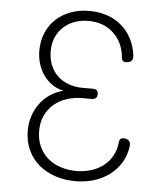

<svg xmlns="http://www.w3.org/2000/svg" viewBox="-53 -786 706 843"><g transform="rotate(5 300.0 -365.0)"><path d="M516 -563Q518 -546 510 -538Q502 -530 485 -530Q477 -530 472.5 -534.5Q468 -539 467 -547Q462 -613 418.5 -654.5Q375 -696 306 -696Q273 -696 245 -685.5Q217 -675 196.5 -656Q176 -637 164.5 -610Q153 -583 153 -549Q153 -515 164.5 -487.5Q176 -460 196 -441Q216 -422 244.5 -411.5Q273 -401 306 -401H353Q364 -401 369.5 -395.5Q375 -390 375 -379Q375 -368 369 -362Q363 -356 352 -356H310Q274 -356 241.5 -345.5Q209 -335 185 -314.5Q161 -294 147 -264.5Q133 -235 133 -196Q133 -157 147 -127Q161 -97 185 -76.5Q209 -56 241.5 -45.5Q274 -35 310 -35Q345 -35 375.5 -44.5Q406 -54 429.5 -72Q453 -90 468 -117Q483 -144 486 -179Q487 -187 491.5 -191.5Q496 -196 504 -196Q521 -196 529 -187.5Q537 -179 535 -163Q529 -121 509 -89Q489 -57 459 -35Q429 -13 391 -1.5Q353 10 310 10Q264 10 222.5 -3.5Q181 -17 150 -43Q119 -69 101 -107Q83 -145 83 -194Q83 -227 93 -257.5Q103 -288 121 -312.5Q139 -337 165 -355Q191 -373 224 -381Q195 -387 172.5 -403Q150 -419 134.5 -441.5Q119 -464 111 -491.5Q103 -519 103 -547Q103 -591 118.5 -627Q134 -663 161.5 -688Q189 -713 226 -726.5Q263 -740 306 -740Q393 -740 449 -692Q505 -644 516 -563Z"/></g></svg>

Font: Maple Mono Thin
Style: Regular
Weight: 250
Monospace: yes
Designer: subframe7536
Version: Version 7.000